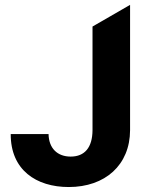

<svg xmlns="http://www.w3.org/2000/svg" viewBox="-20 -747 610 777"><path d="M258.2 9.9C405.5 9.9 506 -79.2 506.4 -220.2V-727.3L354.4 -639.6V-220.2C354 -150.2 322.8 -113.3 266 -113.3C212.4 -113.3 177.6 -146.7 176.5 -204.5H23.4C22.7 -59.3 126.4 9.9 258.2 9.9Z"/></svg>

Font: Inter-Hewn
Style: Bold
Weight: 700
Designer: Rasmus Andersson
Foundry: rsms
Version: Version 3.012;git-f93a4a705